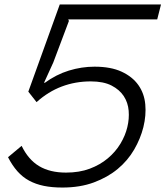

<svg xmlns="http://www.w3.org/2000/svg" viewBox="-20 -830 742 861"><path d="M623 -260Q610 -208 581.5 -159Q553 -110 508 -72.5Q463 -35 401 -12Q339 11 260 11Q213 11 176.5 3.5Q140 -4 110.5 -20Q81 -36 58 -62Q35 -88 16 -125L77 -176Q107 -114 155.5 -85Q204 -56 276 -56Q336 -56 382.5 -73.5Q429 -91 463.5 -120Q498 -149 520 -185.5Q542 -222 551 -260Q560 -297 557 -333.5Q554 -370 535 -399Q516 -428 480 -446.5Q444 -465 387 -465Q318 -465 257 -442Q196 -419 144 -372L107 -419L248 -810H702L685 -743H286L289 -736L219 -550L178 -460L180 -458Q232 -496 289 -513.5Q346 -531 404 -531Q477 -531 525.5 -508.5Q574 -486 600.5 -448.5Q627 -411 631.5 -362Q636 -313 623 -260Z"/></svg>

Font: TypoPRO Sinkin Sans
Style: 300 Light Italic
Weight: 300
Italic angle: -112°
Designer: Keith Bates
Foundry: K-Type
Version: Sinkin Sans (version 1.0)  by Keith Bates   •   © 2014   www